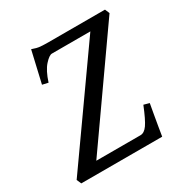

<svg xmlns="http://www.w3.org/2000/svg" viewBox="-150 -740 809 852"><g transform="rotate(-30 254.5 -313.5)"><path d="M509.3 -591.8 130.9 -53.7H357.4Q377 -53.7 393.8 -77.6Q410.6 -101.6 436 -164.6L464.4 -156.7Q460.4 -135.3 455.3 -105.7Q450.2 -76.2 445.3 -47.6Q440.4 -19 437.5 0H22.9L12.7 -23.4L395 -564H198.2Q184.1 -564 160.9 -538.3Q137.7 -512.7 120.6 -459.5L90.8 -466.3L127.9 -627Q151.4 -618.2 168.9 -616.7Q186.5 -615.2 212.4 -615.2H499.5Z"/></g></svg>

Font: Gentium Book Plus
Style: Italic
Weight: 400
Italic angle: -8°
Designer: Victor Gaultney, Annie Olsen, Iska Routamaa, Becca Hirsbrunner
Foundry: SIL International
Version: Version 6.101